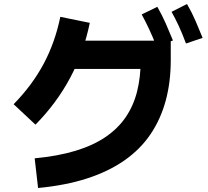

<svg xmlns="http://www.w3.org/2000/svg" viewBox="-20 -873 1040 958"><path d="M170 65 153 -83Q269 -94 356.5 -120.5Q444 -147 506 -189Q568 -231 607 -288Q646 -345 664 -416.5Q682 -488 682 -573L724 -529H290V-670H832V-573Q832 -464 807 -371.5Q782 -279 731.5 -204Q681 -129 602 -73.5Q523 -18 415.5 17Q308 52 170 65ZM157 -251 48 -353Q141 -448 198 -555Q255 -662 281 -789L428 -759Q368 -465 157 -251ZM760 -644Q740 -694 722.5 -731Q705 -768 687 -801L765 -839Q788 -799 807 -756Q826 -713 843 -671ZM908 -656Q889 -707 871.5 -744.5Q854 -782 836 -814L913 -853Q937 -812 955.5 -769Q974 -726 991 -684Z"/></svg>

Font: Murecho Thin
Style: Bold
Weight: 700
Version: Version 1.010